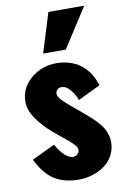

<svg xmlns="http://www.w3.org/2000/svg" viewBox="-95 -906 627 971"><g transform="rotate(-10 219.0 -420.0)"><path d="M162.1 -648.4 224.6 -851.1H408.7L278.3 -648.4ZM231 10.7Q155.8 10.7 105.2 -21Q54.7 -52.7 17.6 -128.9L136.2 -185.1Q156.2 -148.4 179.7 -127Q200.7 -107.9 220.7 -107.4Q223.6 -107.4 226.1 -107.9Q237.8 -109.4 245.8 -118.2Q253.9 -127 253.4 -140.1Q253.4 -147 248 -155Q242.7 -163.1 232.2 -173.3Q221.7 -183.6 212.4 -191.4Q203.1 -199.2 187.5 -211.9Q171.9 -224.6 164.1 -231L138.7 -252.4Q93.3 -291 62 -336.2Q30.8 -381.3 31.2 -423.8Q31.2 -493.7 87.2 -541.3Q143.1 -588.9 217.8 -588.9Q290.5 -588.9 341.1 -551.5Q391.6 -514.2 415 -441.4L299.8 -385.7Q289.6 -413.6 269.5 -438.5Q249.5 -463.4 228.5 -464.8Q212.4 -466.3 203.1 -458.3Q193.8 -450.2 193.4 -439Q192.9 -430.7 197.3 -421.6Q201.7 -412.6 213.6 -400.6Q225.6 -388.7 234.4 -380.6Q243.2 -372.6 262.2 -356.9Q281.2 -341.3 289.1 -334.5L311.5 -315.4Q314 -313.5 318.4 -309.6Q338.4 -292.5 348.9 -283Q359.4 -273.4 376 -255.4Q392.6 -237.3 401.1 -223.1Q409.7 -209 416.3 -189.2Q422.9 -169.4 422.9 -148.9Q422.9 -111.8 406.5 -81.1Q390.1 -50.3 362.8 -30.5Q335.4 -10.7 301.3 0Q267.1 10.7 231 10.7Z"/></g></svg>

Font: Oswald
Style: Heavy
Weight: 800
Designer: Vernon Adams
Foundry: Vernon Adams
Version: 3.0; ttfautohint (v0.95) -l 8 -r 50 -G 200 -x 0 -w "G" -W -c